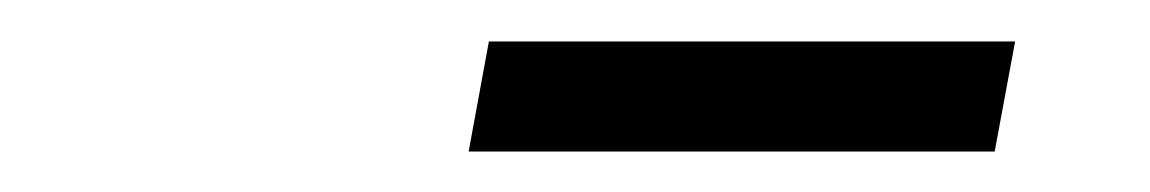

<svg xmlns="http://www.w3.org/2000/svg" viewBox="-20 -676 557 93"><path d="M207 -602.6 216.8 -655.9H471.7L461.8 -602.6Z"/></svg>

Font: Source Sans 3 VF
Style: Italic
Weight: 200
Italic angle: -11°
Designer: Paul D. Hunt
Foundry: Adobe Systems Incorporated
Version: Version 3.042;hotconv 1.0.118;makeotfexe 2.5.65603